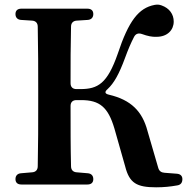

<svg xmlns="http://www.w3.org/2000/svg" viewBox="-20 -780 806 819"><path d="M46 -16C46 -1 55 7 71 7H353C369 7 378 -1 378 -16C378 -31 369 -40 354 -41L307 -45C292 -46 283 -55 283 -71C281 -151 281 -234 281 -328C281 -344 290 -353 306 -353H326C405 -353 441 -323 468 -232L514 -70C532 1 563 19 646 19C679 19 707 16 735 11C751 9 758 -1 758 -16C758 -30 749 -38 734 -39L682 -43C668 -44 659 -50 655 -64L609 -222C587 -305 539 -354 445 -376C427 -380 425 -388 439 -400C466 -425 488 -464 513 -532C527 -570 538 -596 552 -623C559 -636 570 -640 585 -635C610 -626 629 -622 648 -623C694 -623 721 -652 721 -688C721 -719 703 -745 669 -757C658 -761 650 -761 639 -759C572 -746 529 -692 482 -550C438 -424 398 -400 323 -400H306C290 -400 281 -409 281 -425C281 -508 281 -588 283 -666C283 -682 292 -691 307 -692L354 -695C369 -696 378 -705 378 -720C378 -735 369 -743 353 -743H71C55 -743 46 -735 46 -720C46 -705 55 -696 70 -695L117 -692C132 -691 141 -682 141 -666C143 -576 143 -484 143 -393V-343C143 -252 143 -160 141 -71C141 -55 132 -46 117 -45L70 -41C55 -40 46 -31 46 -16Z"/></svg>

Font: 寒蝉锦书宋Pro Soft
Style: Regular
Weight: 700
Designer: 寒蝉锦书宋{Warren} 思源宋体{Ryoko NISHIZUKA 西塚涼子 (kana & ideographs); Frank Grießhammer (Latin, Greek & Cyrillic); Wenlong ZHANG 
Foundry: Adobe & ChillType
Version: Version 2.000;Glyphs 3.1.1 (3135)